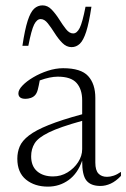

<svg xmlns="http://www.w3.org/2000/svg" viewBox="-20 -685 470 715"><path d="M354 7.5Q318 7.5 301.8 -12.8Q285.5 -33 286 -87Q269.5 -39 235.5 -14.5Q201.5 10 158.5 10Q109 10 76.8 -16.2Q44.5 -42.5 44.5 -94Q44.5 -118.5 53.5 -139.8Q62.5 -161 87.8 -180.5Q113 -200 160.8 -219.2Q208.5 -238.5 286 -259.5V-311.5Q286 -352.5 265.2 -376Q244.5 -399.5 195 -399.5Q166.5 -399.5 128 -385.5Q124.5 -366 120.8 -351.5Q117 -337 110 -330Q104 -323.5 94.2 -320.2Q84.5 -317 75 -317Q48.5 -317 48.5 -337.5Q48.5 -350.5 63.8 -366.5Q79 -382.5 104 -397.2Q129 -412 158.2 -421.5Q187.5 -431 215 -431Q281.5 -431 308.2 -401.8Q335 -372.5 335 -320.5V-79.5Q335 -51 346.5 -38.8Q358 -26.5 378.5 -26.5Q390.5 -26.5 403.2 -30.8Q416 -35 430.5 -45V-30Q411.5 -10 392.2 -1.2Q373 7.5 354 7.5ZM96 -103Q96 -66.5 118.2 -47.2Q140.5 -28 177.5 -28Q207 -28 231.5 -43Q256 -58 271 -81.2Q286 -104.5 286 -129.5V-235Q203 -212 162.5 -192.2Q122 -172.5 109 -151.2Q96 -130 96 -103ZM320.5 -660Q311.5 -599.5 301 -567Q290.5 -534.5 277.2 -522Q264 -509.5 246.5 -509.5Q227.5 -509.5 212 -525.2Q196.5 -541 183.5 -561.8Q170.5 -582.5 158 -598.2Q145.5 -614 131.5 -614Q117.5 -614 107.2 -593.8Q97 -573.5 85.5 -514.5H63.5Q72.5 -575 83 -607.5Q93.5 -640 107 -652.5Q120.5 -665 138.5 -665Q157.5 -665 172.5 -649.2Q187.5 -633.5 200.5 -612.8Q213.5 -592 226 -576.2Q238.5 -560.5 252.5 -560.5Q266.5 -560.5 276.8 -580.8Q287 -601 298.5 -660Z"/></svg>

Font: Newsreader Text Light
Style: Regular
Weight: 300
Designer: Hugues Gentile
Foundry: Production Type
Version: Version 1.001